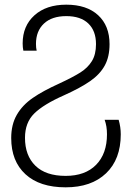

<svg xmlns="http://www.w3.org/2000/svg" viewBox="-20 -562 563 822"><path d="M28 29Q28 -29 52 -70.5Q76 -112 120 -142.5Q164 -173 235 -205Q293 -232 324.5 -252Q356 -272 373.5 -300.5Q391 -329 391 -373Q391 -430 358 -461.5Q325 -493 264 -493Q202 -493 168 -461Q134 -429 134 -374Q134 -357 137 -345H80Q77 -359 77 -376Q77 -451 127.5 -496.5Q178 -542 264 -542Q351 -542 400 -497Q449 -452 449 -373Q449 -319 428.5 -281.5Q408 -244 366.5 -215Q325 -186 254 -154Q166 -115 126.5 -76Q87 -37 87 28Q87 104 131.5 147.5Q176 191 261 191Q345 191 391.5 143.5Q438 96 438 13Q438 -22 428 -49H488Q497 -18 497 13Q497 120 434 180Q371 240 261 240Q150 240 89 184Q28 128 28 29Z"/></svg>

Font: Noto Sans Georgian Light
Style: Regular
Weight: 300
Designer: Monotype Design team
Foundry: Monotype Imaging Inc.
Version: Version 1.000